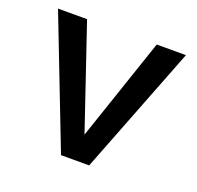

<svg xmlns="http://www.w3.org/2000/svg" viewBox="-94 -590 707 689"><g transform="rotate(20 259.5 -245.0)"><path d="M259.5 -98 392.5 -490.5H504L313 0H205.5L15.5 -490.5H126.5Z"/></g></svg>

Font: Betinya Sans Medium
Style: Regular
Weight: 500
Designer: Jonathan Pinhorn
Version: Version 2.001;December 9, 2019;FontCreator 12.0.0.2547 64-bi